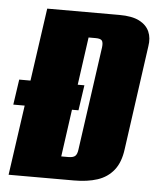

<svg xmlns="http://www.w3.org/2000/svg" viewBox="-47 -632 551 672"><g transform="rotate(5 229.0 -295.5)"><path d="M8 0 92 -591H346Q390 -591 415.5 -578Q441 -565 451 -542.5Q461 -520 456 -490L405 -125Q399 -78 377 -50.5Q355 -23 320 -11.5Q285 0 238 0ZM3 -246 16 -335H245L232 -246ZM186 -80H211Q228 -80 235 -86.5Q242 -93 244 -110L295 -473Q297 -490 292 -496.5Q287 -503 270 -503H245Z"/></g></svg>

Font: Alumni Sans Thin Black
Style: Italic
Weight: 900
Italic angle: -8°
Version: Version 1.016